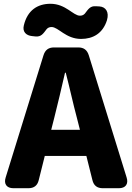

<svg xmlns="http://www.w3.org/2000/svg" viewBox="-20 -956 700 1016"><path d="M251 -269 267 -332C286 -406 306 -493 324 -571H328C348 -495 367 -406 387 -332L403 -269ZM10 -17C-1 17 15 40 51 40H130C160 40 178 26 185 -3L217 -131H437L469 -3C476 26 494 40 524 40H609C645 40 661 17 650 -17L450 -663C441 -692 423 -705 394 -705H266C237 -705 219 -692 210 -663ZM106 -821C98 -788 118 -768 150 -765L169 -763C198 -761 208 -777 227 -802C234 -810 243 -813 253 -813C289 -813 328 -750 409 -750C472 -750 524 -779 546 -849C559 -893 539 -920 506 -922L487 -923C458 -925 448 -909 429 -884C422 -876 413 -873 403 -873C367 -873 328 -936 247 -936C179 -936 125 -902 106 -821Z"/></svg>

Font: コーポレート・ロゴ（ラウンド）ver3 Bold
Style: Regular
Weight: 700
Designer: [KANA_main] LOGOTYPE.JP [Source Han Sans] Ryoko NISHIZUKA 西塚涼子 (kana, bopomofo & ideographs); Paul D. Hunt (Latin, Greek
Version: Version 12.001;FEAKit 1.0